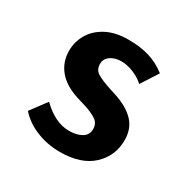

<svg xmlns="http://www.w3.org/2000/svg" viewBox="-111 -543 645 655"><g transform="rotate(30 211.5 -215.5)"><path d="M40 -58 87 -121Q140 -69 195 -69Q225 -69 244.5 -80.5Q264 -92 264 -115Q264 -139 244 -151Q224 -163 199.5 -170.5Q175 -178 168 -180Q113 -197 86 -229.5Q59 -262 59 -306Q59 -341 76.5 -371.5Q94 -402 129.5 -421Q165 -440 216 -440Q264 -440 299.5 -429Q335 -418 366 -394L323 -327Q305 -344 279.5 -354Q254 -364 233 -364Q207 -364 190 -352Q173 -340 173 -321Q172 -298 190 -286.5Q208 -275 248 -262Q265 -257 270 -255Q320 -239 348 -210.5Q376 -182 376 -136Q376 -74 331.5 -32.5Q287 9 204 9Q155 9 111.5 -8.5Q68 -26 40 -58Z"/></g></svg>

Font: Josefin Sans SemiBold
Style: Regular
Weight: 600
Designer: Santiago Orozco
Foundry: Typemade
Version: Version 2.000